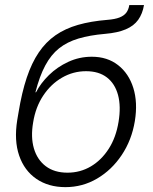

<svg xmlns="http://www.w3.org/2000/svg" viewBox="-20 -748 620 778"><path d="M245.1 10.3Q176.3 10.3 127.4 -23.2Q78.6 -56.6 57.6 -117.7Q36.6 -178.7 49.8 -261.2L55.2 -293Q68.4 -373.5 88.4 -433.3Q108.4 -493.2 137 -535.4Q165.5 -577.6 204.8 -605Q244.1 -632.3 296.1 -647.2Q348.1 -662.1 414.6 -667.5Q445.8 -669.9 464.4 -677.2Q482.9 -684.6 491.9 -696.8Q501 -709 503.9 -727.5H563.5Q557.6 -692.4 540 -667.7Q522.5 -643.1 489.7 -629.2Q457 -615.2 405.8 -610.8Q343.8 -605.5 297.9 -591.8Q252 -578.1 219.2 -552Q186.5 -525.9 163.3 -482.4Q140.1 -439 123.5 -374H126Q144.5 -410.6 178.2 -443.6Q211.9 -476.6 256.6 -497.3Q301.3 -518.1 352.1 -518.1Q415 -518.1 458.5 -484.1Q502 -450.2 520.3 -391.4Q538.6 -332.5 526.4 -257.3Q513.7 -180.2 473.1 -119.6Q432.6 -59.1 373.5 -24.4Q314.5 10.3 245.1 10.3ZM253.4 -48.3Q305.2 -48.3 348.1 -73.7Q391.1 -99.1 420.7 -145.3Q450.2 -191.4 460.4 -254.4Q470.7 -316.9 458.3 -363Q445.8 -409.2 413.1 -434.3Q380.4 -459.5 328.6 -459.5Q276.4 -459.5 231.2 -433.3Q186 -407.2 155 -360.4Q124 -313.5 114.3 -252Q104 -192.4 117.4 -146.5Q130.9 -100.6 165.5 -74.5Q200.2 -48.3 253.4 -48.3Z"/></svg>

Font: Inter 17pt Light
Style: Italic
Weight: 300
Italic angle: -9.3988°
Version: Version 4.001;git-66647c0bb